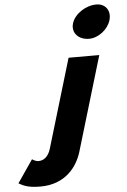

<svg xmlns="http://www.w3.org/2000/svg" viewBox="-90 -878 798 1202"><g transform="rotate(-5 309.5 -277.5)"><path d="M561.8 -830C494.8 -830 423.8 -783 406.5 -725C389.1 -667 431.9 -620 499 -620C557 -620 618 -667 635.4 -725C652.7 -783 619.8 -830 561.8 -830ZM360 -513H553L375.9 79C348.7 170 273.3 275 114.6 275C26.2 275 0.5 254 -21.2 243L76.6 100C76.6 100 95.1 115 117.1 115C149.2 115 178.7 93 193.1 45Z"/></g></svg>

Font: Hussar
Style: BdSuprExtOblThree
Weight: 700
Foundry: Cannot Into Space Fonts
Version: Version 2.00